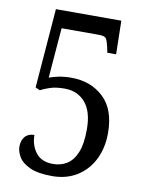

<svg xmlns="http://www.w3.org/2000/svg" viewBox="-82 -772 642 841"><g transform="rotate(10 238.5 -351.5)"><path d="M208 10Q145 10 109 -6.5Q73 -23 59 -47Q45 -71 45 -93Q45 -120 59.5 -137Q74 -154 101 -154Q101 -109 126 -76Q151 -43 203 -43Q237 -43 264 -59.5Q291 -76 307 -114Q323 -152 323 -218Q323 -297 288.5 -337Q254 -377 197 -377Q158 -377 132.5 -368.5Q107 -360 90 -351L70 -360L98 -713H389L392 -564H353L348 -588Q342 -615 335.5 -625Q329 -635 303 -635H137L119 -412Q134 -418 160 -423.5Q186 -429 217 -429Q304 -429 360.5 -376Q417 -323 417 -218Q417 -151 391 -99.5Q365 -48 318 -19Q271 10 208 10Z"/></g></svg>

Font: Noto Serif Tamil Condensed
Style: Regular
Weight: 400
Width: 3
Designer: Indian Type Foundry, Tom Grace, and the Monotype Design Team
Foundry: Monotype Imaging Inc.
Version: Version 2.004